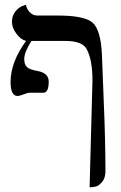

<svg xmlns="http://www.w3.org/2000/svg" viewBox="-20 -587 516 816"><path d="M164.1 -192.9Q164.1 -192.9 107.9 -192.9Q96.7 -192.9 80.3 -186Q64 -179.2 54.2 -179.2Q25.4 -179.2 24.9 -237.8Q24.9 -322.8 90.8 -413.1Q68.8 -418 49.8 -443.6Q30.8 -469.2 30.8 -495.1Q30.8 -520 45.4 -538.1Q60.1 -556.2 75.2 -561.5L89.8 -566.9Q93.8 -547.9 106.9 -534.4Q120.1 -521 138.2 -521H225.1Q340.3 -521 374.3 -490Q408.2 -459 413.1 -356.9L421.9 -131.8Q427.7 5.4 428.2 140.1Q428.2 168.9 414.6 185.5Q400.9 202.1 387.9 205.6Q375 209 360.8 209L373 -245.1Q373 -331.1 349.1 -377Q331.1 -413.1 256.8 -413.1H113.8Q83 -365.2 83 -335.9Q83 -313 94.5 -302Q106 -291 140.1 -285.2Q187 -276.4 187 -240.2Q187 -192.9 164.1 -192.9Z"/></svg>

Font: Linux Biolinum
Style: Bold
Weight: 700
Designer: Philipp H. Poll
Foundry: Philipp H. Poll
Version: Version 1.3.2 ; ttfautohint (v0.9)